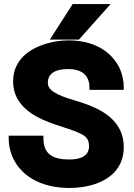

<svg xmlns="http://www.w3.org/2000/svg" viewBox="-20 -921 665 951"><path d="M23 -236C23 -208 28 -182 36 -159C74 -51 183 10 323 10C363 10 400 5 433 -4C520 -28 593 -85 593 -192C593 -221 588 -248 577 -272C538 -358 444 -396 349 -424C303 -437 269 -451 247 -465C225 -479 217 -494 217 -511C217 -559 257 -579 317 -579C384 -579 423 -549 423 -488V-476H593V-488C593 -522 586 -553 573 -582C532 -668 443 -721 320 -721C280 -721 243 -715 210 -705C126 -680 45 -625 45 -518C45 -487 52 -458 65 -434C109 -355 201 -320 291 -292C320 -283 344 -274 361 -267C399 -251 421 -239 421 -197C421 -150 382 -131 323 -131C241 -131 195 -158 195 -236V-249H23ZM227 -725H371L528 -901H340Z"/></svg>

Font: Asimov Pro
Style: Ult
Weight: 900
Designer: Google
Version: Version 2.000980; 2014